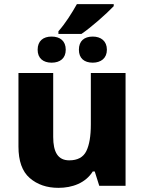

<svg xmlns="http://www.w3.org/2000/svg" viewBox="-20 -904 703 934"><path d="M264.2 -738.8H376C422.9 -770.5 496.1 -835 533.2 -874V-883.8H354C328.6 -838.9 297.4 -789.1 264.2 -752ZM231 -599.1C272.5 -599.1 299.8 -620.6 299.8 -662.1C299.8 -704.6 272.5 -726.1 231 -726.1C189.9 -726.1 163.1 -704.6 163.1 -662.1C163.1 -620.6 189.9 -599.1 231 -599.1ZM431.2 -599.1C470.7 -599.1 500 -620.6 500 -662.1C500 -704.6 470.7 -726.1 431.2 -726.1C389.6 -726.1 363.8 -704.6 363.8 -662.1C363.8 -620.6 389.6 -599.1 431.2 -599.1ZM421.9 -548.8V-298.8C421.9 -242.2 414.6 -198.7 399.9 -168.9C385.3 -139.2 357.4 -124 316.9 -124C262.2 -124 238.8 -163.6 238.8 -237.8V-548.8H69.8V-190.9C69.8 -121.1 87.9 -69.8 124.5 -38.1C161.1 -6.3 207.5 9.8 264.2 9.8C332 9.8 396 -13.7 431.2 -69.8H440.9L462.9 0H590.8V-548.8Z"/></svg>

Font: Noto Reveo Sans
Style: Regular
Weight: 800
Designer: Monotype Design Team
Foundry: Monotype Imaging Inc.
Version: Version 2.007